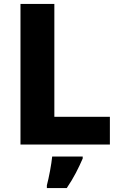

<svg xmlns="http://www.w3.org/2000/svg" viewBox="-20 -734 614 975"><path d="M84 0V-714H256V-141H538V0ZM400 71Q384 108 365 144.5Q346 181 319 221H218V207Q226 177 234 134Q242 91 245 61H400Z"/></svg>

Font: Noto Kufi Arabic ExtraBold
Style: Regular
Weight: 800
Designer: Monotype Design Team, David Williams, Khaled Hosny
Foundry: Google LLC
Version: Version 2.109; ttfautohint (v1.8.4.7-5d5b)